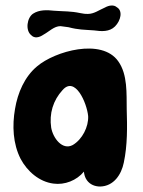

<svg xmlns="http://www.w3.org/2000/svg" viewBox="-20 -680 526 705"><path d="M409.2 -653.3C398.4 -663.1 380.9 -661.1 365.2 -652.3C342.8 -642.6 325.2 -628.9 302.7 -628.9C287.1 -628.9 289.1 -629.9 275.4 -631.8C238.3 -639.6 216.8 -637.7 178.7 -640.6C152.3 -643.6 124 -644.5 101.6 -629.9C79.1 -615.2 72.3 -568.4 94.7 -550.8C106.4 -538.1 124 -542 139.6 -552.7C161.1 -564.5 178.7 -584 202.1 -584L231.4 -580.1C268.6 -570.3 287.1 -571.3 325.2 -568.4C352.5 -564.5 381.8 -562.5 402.3 -583C423.8 -604.5 431.6 -640.6 409.2 -653.3ZM445.3 -278.3C444.3 -335.9 449.2 -406.2 414.1 -455.1C353.5 -541 181.6 -492.2 116.2 -436.5C70.3 -398.4 44.9 -338.9 35.2 -280.3C24.4 -218.8 27.3 -152.3 55.7 -96.7C80.1 -50.8 124 -12.7 175.8 -5.9C217.8 0 261.7 -17.6 288.1 -49.8C289.1 -39.1 292 -28.3 298.8 -18.6C310.5 -2 329.1 4.9 347.7 4.9C397.5 3.9 425.8 -39.1 434.6 -83C448.2 -146.5 447.3 -214.8 445.3 -278.3ZM247.1 -147.5C209 -127 174.8 -172.9 168 -210.9C160.2 -262.7 174.8 -311.5 210 -349.6C255.9 -401.4 298.8 -302.7 303.7 -253.9C305.7 -214.8 282.2 -168 247.1 -147.5Z"/></svg>

Font: Day Care
Style: Regular
Weight: 400
Designer: Noponies
Version: Version 1.000;PS 001.000;hotconv 1.0.88;makeotf.lib2.5.64775